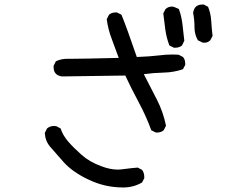

<svg xmlns="http://www.w3.org/2000/svg" viewBox="-20 -780 1040 849"><path d="M525 49Q442 49 369 13Q300 -20 261.5 -63Q223 -106 201.5 -131.5Q180 -157 178 -192L188 -212Q201 -223 219 -223L229 -222L248 -212Q258 -181 282 -153.5Q306 -126 341 -95Q376 -64 428 -45Q467 -30 501 -30Q511 -30 537 -33.5Q563 -37 589 -39L608 -29Q618 -16 618 2V8L608 27Q570 49 525 49ZM675 -194H669L649 -204Q626 -267 594 -326.5Q562 -386 534 -446L254 -442Q217 -447 217 -483V-489L227 -509Q250 -520 277 -520H297Q344 -520 505 -524Q489 -569 473.5 -609.5Q458 -650 452 -695L462 -715Q474 -725 491 -725H497L517 -715Q539 -662 585 -528Q642 -530 683 -535Q712 -539 744 -539L770 -538L789 -528Q799 -517 799 -499V-493L789 -474Q749 -460 704 -459Q659 -458 616 -452Q647 -392 674.5 -338Q702 -284 714 -224L704 -204Q692 -194 675 -194ZM755 -569H749L729 -579Q716 -613 711 -649.5Q706 -686 702 -721L712 -740Q724 -751 741 -751Q749 -751 771 -740Q783 -707 787 -671Q791 -635 795 -600L785 -579Q773 -569 755 -569ZM883 -591 875 -592 855 -602Q840 -627 840 -660Q840 -693 834 -723Q839 -760 875 -760H881L900 -750Q912 -721 914 -687.5Q916 -654 920 -621L910 -602Q899 -591 883 -591Z"/></svg>

Font: Xiaolai SC
Style: Regular
Weight: 400
Designer: Nozomi Seto 瀬戸のぞみ
Version: Version 3.11;December 4, 2020;FontCreator 13.0.0.2613 64-bit